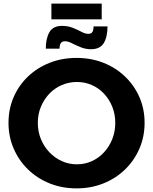

<svg xmlns="http://www.w3.org/2000/svg" viewBox="-20 -1030 846 1061"><path d="M403 -710Q483 -710 551.5 -683Q620 -656 671 -607Q722 -558 750.5 -493Q779 -428 779 -351Q779 -275 750.5 -209Q722 -143 671 -93.5Q620 -44 551.5 -16.5Q483 11 403 11Q323 11 254.5 -16.5Q186 -44 135 -93.5Q84 -143 55.5 -209Q27 -275 27 -351Q27 -428 55.5 -493.5Q84 -559 135 -607.5Q186 -656 254.5 -683Q323 -710 403 -710ZM405 -577Q361 -577 321.5 -560Q282 -543 252.5 -512Q223 -481 206 -440Q189 -399 189 -351Q189 -303 206 -261.5Q223 -220 253 -188.5Q283 -157 322 -139.5Q361 -122 405 -122Q449 -122 487.5 -139.5Q526 -157 555 -188.5Q584 -220 600.5 -261.5Q617 -303 617 -351Q617 -399 600.5 -440Q584 -481 555 -512Q526 -543 487.5 -560Q449 -577 405 -577ZM574 -884Q574 -826 553.5 -792Q533 -758 483 -758Q453 -758 426 -769Q399 -780 377.5 -791Q356 -802 340 -802Q322 -802 315.5 -791Q309 -780 309 -761H233Q233 -817 253 -852Q273 -887 323 -887Q355 -887 381.5 -876.5Q408 -866 429.5 -854.5Q451 -843 467 -843Q485 -843 491 -854Q497 -865 497 -884ZM264 -1010H542V-923H264Z"/></svg>

Font: Alexandria SemiBold
Style: Regular
Weight: 600
Designer: Mohamed Gaber
Foundry: Kief Type Foundry
Version: Version 5.100